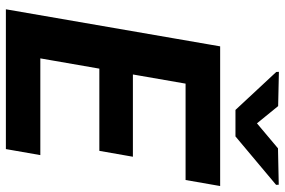

<svg xmlns="http://www.w3.org/2000/svg" viewBox="-174 -772 946 637"><g transform="rotate(90 298.5 -453.0)"><path d="M494.1 -114.3 474.1 0H106.4L126 -114.3ZM276.9 -710.9 153.3 0H10.3L133.3 -710.9ZM499.5 -421.4 480 -310.1H160.2L179.7 -421.4ZM596.7 -710.9 576.7 -596.2H209.5L230 -710.9ZM331.5 -903.3 388.7 -833 471.7 -902.8 592.3 -905.3 592.8 -896.5 432.1 -761.7H344.2L218.3 -897L217.8 -905.8Z"/></g></svg>

Font: Roboto
Style: Bold Italic
Weight: 700
Italic angle: -12°
Designer: Christian Robertson
Foundry: Google
Version: Version 3.0